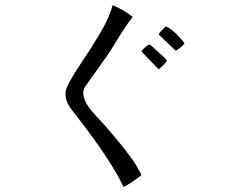

<svg xmlns="http://www.w3.org/2000/svg" viewBox="-20 -692 960 748"><path d="M699 -523Q689 -509 666 -495H664L599 -557Q599 -565 623 -586Q625 -588 626 -589Q658 -576 699 -523ZM630 -456Q627 -446 605 -428Q601 -424 599 -422L597 -423Q591 -430 538 -484Q534 -488 531 -491Q539 -505 559 -518H565L620 -468Q626 -462 630 -456ZM531 -11 530 -9Q482 28 461 36Q423 -47 321 -184L309 -200Q257 -268 256 -269Q252 -274 249 -280Q232 -307 236 -337Q240 -362 297 -448Q376 -565 401 -622Q412 -647 419 -672Q465 -652 497 -626Q474 -599 422 -513Q404 -484 391 -466L312 -355Q296 -332 314 -294Q315 -291 317 -288Q329 -266 376 -217Q383 -210 388 -204Q479 -99 510 -49Q521 -30 531 -11Z"/></svg>

Font: cwTeXYen
Style: Medium
Weight: 500
Version: Version 1.17